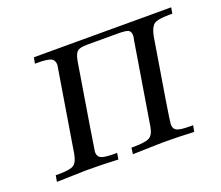

<svg xmlns="http://www.w3.org/2000/svg" viewBox="-81 -545 762 661"><g transform="rotate(-20 300.0 -215.0)"><path d="M24.9 0 28.8 -22.9Q28.8 -22.9 41 -22.9Q83 -22.9 95.9 -32.5Q108.9 -42 113.8 -70.8Q163.6 -372.6 164.1 -377.9Q164.1 -396 151.1 -402.1Q138.2 -408.2 103 -408.2H92.8L97.2 -430.2H600.1L596.2 -408.2H584Q542 -408.2 529.1 -398.7Q516.1 -389.2 509.8 -358.9Q460.9 -65.9 460.9 -51.8Q460.9 -34.7 473.4 -28.8Q485.8 -22.9 521 -22.9H532.2L527.8 0Q470.7 -2.9 413.1 -2.9Q401.9 -2.9 303.2 0L306.2 -22.9H310.1Q356 -22.9 371.6 -31Q387.2 -39.1 392.1 -67.9L439.9 -359.9Q439.9 -362.8 441.9 -370.8Q443.8 -378.9 443.8 -383.8Q443.8 -399.9 433.8 -404.1Q423.8 -408.2 398.9 -408.2H282.2Q258.3 -408.2 248.5 -400.6Q238.8 -393.1 233.9 -366.2Q183.1 -57.1 183.1 -51.8Q183.1 -34.7 195.6 -28.8Q208 -22.9 244.1 -22.9H253.9L250 0Q192.9 -2.9 134.8 -2.9Q124 -2.9 24.9 0Z"/></g></svg>

Font: CMU Serif Extra
Style: RomanSlanted
Weight: 500
Italic angle: -9.46001°
Version: Version 0.7.0